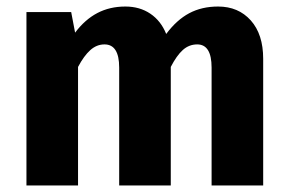

<svg xmlns="http://www.w3.org/2000/svg" viewBox="-20 -568 881 588"><path d="M786 -388V0H628V-361Q628 -432 584 -432Q559 -432 540 -415Q521 -398 503 -363V0H345V-361Q345 -432 300 -432Q276 -432 256.5 -414.5Q237 -397 219 -363V0H61V-531H198L210 -468Q240 -508 278 -528Q316 -548 364 -548Q408 -548 440.5 -526Q473 -504 489 -464Q521 -507 559.5 -527.5Q598 -548 648 -548Q710 -548 748 -505.5Q786 -463 786 -388Z"/></svg>

Font: Fira Sans BGR
Style: Bold
Weight: 700
Designer: bBox Type GmbH & Carrois Corporate GbR & Edenspiekermann AG
Foundry: bBox Type GmbH & Carrois Corporate GbR & Edenspiekermann AG
Version: Version 4.301